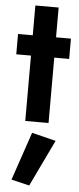

<svg xmlns="http://www.w3.org/2000/svg" viewBox="-63 -653 420 1027"><g transform="rotate(5 147.0 -139.0)"><path d="M5 -460H84V-620H209V-460H289V-351H209V0H84V-351H5ZM126 60 255 92 135 342 38 319Z"/></g></svg>

Font: Von Semi
Style: Regular
Weight: 600
Version: Version 4.000; ttfautohint (v1.8.4.7-5d5b)